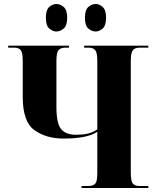

<svg xmlns="http://www.w3.org/2000/svg" viewBox="-20 -943 788 963"><path d="M460 -785Q478 -785 495 -800Q512 -815 512 -854Q512 -893 495 -908Q478 -923 460 -923Q440 -923 423 -908Q406 -893 406 -854Q406 -815 423 -800Q440 -785 460 -785ZM263 -785Q282 -785 299.5 -800Q317 -815 317 -854Q317 -893 299.5 -908Q282 -923 263 -923Q244 -923 227 -908Q210 -893 210 -854Q210 -815 227 -800Q244 -785 263 -785ZM389 0H724V-10H679Q657 -10 646.5 -22Q636 -34 636 -77V-638Q636 -679 646.5 -691.5Q657 -704 681 -704H724V-714H402V-704H424Q447 -704 457.5 -691.5Q468 -679 468 -638V-294Q444 -278 418.5 -272.5Q393 -267 361 -267Q311 -267 287 -295Q263 -323 263 -407V-638Q263 -679 273.5 -691.5Q284 -704 309 -704H326V-714H21V-704H52Q74 -704 84 -691.5Q94 -679 94 -637V-457Q94 -332 153 -290Q212 -248 298 -248Q418 -248 468 -282V-75Q468 -34 458 -22Q448 -10 422 -10H389Z"/></svg>

Font: Noto Serif Display SemiCondensed Extra
Style: Regular
Weight: 800
Width: 4
Designer: Monotype Design Team
Foundry: Monotype Imaging Inc.
Version: Version 1.900